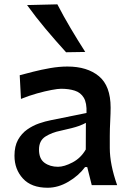

<svg xmlns="http://www.w3.org/2000/svg" viewBox="-20 -862 605 894"><path d="M201.7 12.2Q126 12.2 86.7 -30.8Q47.4 -73.7 47.4 -136.7Q47.4 -181.6 64 -211.2Q80.6 -240.7 106.7 -259Q132.8 -277.3 162.1 -287.4Q191.4 -297.4 216.3 -302.2L382.8 -335.9Q384.8 -382.8 370.1 -407Q355.5 -431.2 328.1 -439.9Q300.8 -448.7 264.2 -448.7Q250 -448.7 220 -443.1Q189.9 -437.5 152.3 -427Q114.7 -416.5 77.6 -401.4L71.8 -511.7Q97.7 -518.6 134.8 -528.1Q171.9 -537.6 213.6 -544.9Q255.4 -552.2 293.9 -552.2Q386.2 -552.2 440.7 -507.1Q495.1 -461.9 495.1 -360.8Q495.1 -335.9 493.2 -298.6Q491.2 -261.2 491.2 -228.5V-172.9Q491.2 -96.7 525.4 0H407.2L386.2 -84H376Q346.2 -43.9 298.6 -15.9Q251 12.2 201.7 12.2ZM250 -85.4Q278.8 -85.4 317.6 -105.7Q356.4 -126 379.4 -166L379.9 -290Q368.2 -283.2 345.5 -274.9Q322.8 -266.6 262.7 -253.4Q222.7 -245.6 192.1 -226.6Q161.6 -207.5 161.6 -165.5Q161.6 -122.6 187.3 -104Q212.9 -85.4 250 -85.4ZM287.6 -618.7Q238.8 -672.4 192.6 -727.3Q146.5 -782.2 106 -838.4L247.1 -841.8Q275.9 -786.1 308.6 -731Q341.3 -675.8 377 -620.1Z"/></svg>

Font: Pinar DS1 SemiBold
Style: Regular
Weight: 600
Designer: Amin Abedi
Version: Version 3.000